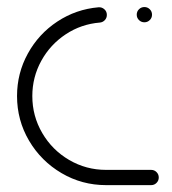

<svg xmlns="http://www.w3.org/2000/svg" viewBox="-20 -539 501 559"><path d="M29.6 -259.3Q29.6 -325.9 61.1 -383.1Q92.6 -440.4 147 -476.3Q201.5 -512.2 267 -517.8Q276.7 -518.5 283.9 -512Q291.1 -505.6 291.1 -495.6Q291.1 -486.7 285.2 -480.4Q279.3 -474.1 270.7 -473.3Q216.3 -468.9 171.3 -439.1Q126.3 -409.3 100.2 -361.9Q74.1 -314.4 74.1 -259.3Q74.1 -201.1 103 -151.7Q131.9 -102.2 181.3 -73.3Q230.7 -44.4 288.9 -44.4H420Q429.3 -44.4 435.7 -38Q442.2 -31.5 442.2 -22.2Q442.2 -13 435.7 -6.5Q429.3 0 420 0H288.9Q218.5 0 159.1 -35Q99.6 -70 64.6 -129.4Q29.6 -188.9 29.6 -259.3ZM378.1 -496.3Q378.1 -505.6 384.6 -512Q391.1 -518.5 400.4 -518.5Q409.6 -518.5 416.1 -512Q422.6 -505.6 422.6 -496.3Q422.6 -487 416.1 -480.6Q409.6 -474.1 400.4 -474.1Q391.1 -474.1 384.6 -480.6Q378.1 -487 378.1 -496.3Z"/></svg>

Font: 26F Galaxy Hebrew
Style: Regular
Weight: 400
Designer: C₂₉H₂₅N₃O₅
Version: Version 1.000